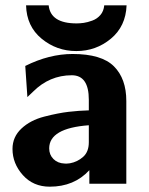

<svg xmlns="http://www.w3.org/2000/svg" viewBox="-20 -691 562 722"><path d="M78 -671H163Q170 -603 268 -603Q281 -603 295 -605Q309 -607 327 -613.5Q345 -620 357.5 -634.5Q370 -649 372 -671H456Q453 -592 397 -545.5Q341 -499 267 -499Q193 -499 136.5 -545.5Q80 -592 78 -671ZM27 -131Q27 -176 60.5 -207.5Q94 -239 146.5 -252.5Q199 -266 238 -270.5Q277 -275 314 -276V-316Q314 -408 250 -408Q166 -408 104 -346L83 -326L75 -443Q165 -488 253 -488Q362 -488 408.5 -441.5Q455 -395 455 -311V0H316V-51Q259 11 167 11Q105 11 66 -32.5Q27 -76 27 -131ZM165 -133Q165 -109 181 -93Q197 -77 223 -76Q228 -75 243 -77Q271 -82 292.5 -101Q314 -120 314 -156V-220Q165 -209 165 -133Z"/></svg>

Font: Coval
Style: Heavy
Weight: 900
Foundry: Context Ltd
Version: Version 001.000